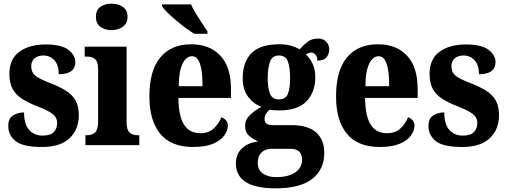

<svg xmlns="http://www.w3.org/2000/svg" viewBox="-20 -790 2760 1045"><path d="M209 10Q105 10 65 -22Q25 -54 25 -104Q25 -145 50.5 -161.5Q76 -178 111 -178Q111 -114 138.5 -83Q166 -52 212 -52Q255 -52 273 -71.5Q291 -91 291 -120Q291 -151 266 -170Q241 -189 187 -210Q134 -230 99.5 -252.5Q65 -275 48 -307Q31 -339 31 -387Q31 -469 85.5 -508.5Q140 -548 229 -548Q315 -548 352.5 -518.5Q390 -489 390 -453Q390 -386 300 -386Q300 -436 276 -462Q252 -488 216 -488Q186 -488 168 -472.5Q150 -457 150 -429Q150 -397 172 -378.5Q194 -360 255 -337Q302 -319 337 -297.5Q372 -276 390.5 -244.5Q409 -213 409 -164Q409 -85 358.5 -37.5Q308 10 209 10Z M587 -626Q551 -626 526.5 -644Q502 -662 502 -698Q502 -736 526.5 -753Q551 -770 587 -770Q622 -770 648 -753Q674 -736 674 -698Q674 -662 648 -644Q622 -626 587 -626ZM445 0V-54H455Q481 -54 497.5 -69Q514 -84 514 -127V-414Q514 -454 497.5 -468Q481 -482 456 -482H441V-536H669V-126Q669 -83 685.5 -68.5Q702 -54 728 -54H738V0Z M1031 10Q911 10 852 -62Q793 -134 793 -265Q793 -406 852.5 -477.5Q912 -549 1021 -549Q1121 -549 1179 -487.5Q1237 -426 1237 -308V-257H951Q952 -157 982 -111Q1012 -65 1070 -65Q1115 -65 1142.5 -90Q1170 -115 1185 -152Q1199 -147 1209.5 -135.5Q1220 -124 1220 -107Q1220 -80 1201 -53Q1182 -26 1140.5 -8Q1099 10 1031 10ZM1082 -321Q1083 -398 1069 -441Q1055 -484 1025 -484Q993 -484 973 -442Q953 -400 953 -321ZM1037 -606Q1015 -620 988.5 -639.5Q962 -659 936 -681Q910 -703 890 -723Q870 -743 862 -756V-766H1020Q1029 -744 1045.5 -717Q1062 -690 1079.5 -664Q1097 -638 1109 -619V-606Z M1480 235Q1264 235 1264 99Q1264 48 1297.5 17Q1331 -14 1386 -20Q1360 -31 1337 -50Q1314 -69 1314 -105Q1314 -138 1339 -162.5Q1364 -187 1403 -209Q1360 -224 1330.5 -263Q1301 -302 1301 -364Q1301 -453 1349 -501Q1397 -549 1500 -549Q1535 -549 1561 -542Q1587 -535 1611 -522Q1631 -544 1653.5 -562Q1676 -580 1711 -580Q1740 -580 1756 -562.5Q1772 -545 1772 -521Q1772 -497 1757.5 -478.5Q1743 -460 1707 -460Q1707 -483 1696 -493.5Q1685 -504 1676 -504Q1665 -504 1658 -500.5Q1651 -497 1645 -494Q1666 -474 1681 -444Q1696 -414 1696 -369Q1696 -289 1648.5 -239Q1601 -189 1500 -189Q1490 -189 1473.5 -190Q1457 -191 1449 -193Q1439 -188 1429.5 -173.5Q1420 -159 1420 -142Q1420 -124 1432 -116.5Q1444 -109 1462 -109H1565Q1657 -109 1701 -69Q1745 -29 1745 42Q1745 132 1679.5 183.5Q1614 235 1480 235ZM1498 -249Q1536 -249 1547.5 -280.5Q1559 -312 1559 -365Q1559 -419 1547.5 -453.5Q1536 -488 1498 -488Q1461 -488 1449 -452.5Q1437 -417 1437 -364Q1437 -313 1449 -281Q1461 -249 1498 -249ZM1482 174Q1551 174 1587.5 148Q1624 122 1624 79Q1624 51 1609 35.5Q1594 20 1562 20H1453Q1439 20 1422.5 27Q1406 34 1394.5 51Q1383 68 1383 98Q1383 135 1411 154.5Q1439 174 1482 174Z M2047 10Q1927 10 1868 -62Q1809 -134 1809 -265Q1809 -406 1868.5 -477.5Q1928 -549 2037 -549Q2137 -549 2195 -487.5Q2253 -426 2253 -308V-257H1967Q1968 -157 1998 -111Q2028 -65 2086 -65Q2131 -65 2158.5 -90Q2186 -115 2201 -152Q2215 -147 2225.5 -135.5Q2236 -124 2236 -107Q2236 -80 2217 -53Q2198 -26 2156.5 -8Q2115 10 2047 10ZM2098 -321Q2099 -398 2085 -441Q2071 -484 2041 -484Q2009 -484 1989 -442Q1969 -400 1969 -321Z M2496 10Q2392 10 2352 -22Q2312 -54 2312 -104Q2312 -145 2337.5 -161.5Q2363 -178 2398 -178Q2398 -114 2425.5 -83Q2453 -52 2499 -52Q2542 -52 2560 -71.5Q2578 -91 2578 -120Q2578 -151 2553 -170Q2528 -189 2474 -210Q2421 -230 2386.5 -252.5Q2352 -275 2335 -307Q2318 -339 2318 -387Q2318 -469 2372.5 -508.5Q2427 -548 2516 -548Q2602 -548 2639.5 -518.5Q2677 -489 2677 -453Q2677 -386 2587 -386Q2587 -436 2563 -462Q2539 -488 2503 -488Q2473 -488 2455 -472.5Q2437 -457 2437 -429Q2437 -397 2459 -378.5Q2481 -360 2542 -337Q2589 -319 2624 -297.5Q2659 -276 2677.5 -244.5Q2696 -213 2696 -164Q2696 -85 2645.5 -37.5Q2595 10 2496 10Z"/></svg>

Font: Noto Serif Georgian Condensed ExtraBold
Style: Regular
Weight: 800
Width: 3
Designer: Monotype Design Team, Akaki Razmadze
Foundry: Google LLC
Version: Version 2.003; ttfautohint (v1.8.4.7-5d5b)